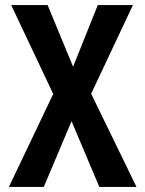

<svg xmlns="http://www.w3.org/2000/svg" viewBox="-20 -734 570 754"><path d="M15 0 189 -365 24 -714H167L267 -472L364 -714H502L338 -366L516 0H370L261 -258L152 0Z"/></svg>

Font: Noto Sans Mono Condensed
Style: Bold
Weight: 700
Width: 3
Designer: Monotype Design Team
Foundry: Monotype Imaging Inc.
Version: Version 2.014